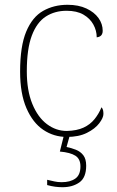

<svg xmlns="http://www.w3.org/2000/svg" viewBox="-20 -562 488 802"><path d="M259 10Q205 10 161 -19.5Q117 -49 90.5 -110Q64 -171 64 -263Q64 -369 89.5 -430Q115 -491 160 -516.5Q205 -542 262 -542Q308 -542 341 -526.5Q374 -511 391.5 -486.5Q409 -462 409 -433Q409 -425 406 -419Q403 -413 397.5 -410Q392 -407 384 -406Q384 -434 370 -459.5Q356 -485 328.5 -501Q301 -517 258 -517Q209 -517 171.5 -493Q134 -469 113 -413.5Q92 -358 92 -264Q92 -184 115 -128Q138 -72 176 -43.5Q214 -15 259 -15Q301 -16 329 -29Q357 -42 375 -64.5Q393 -87 404 -114Q409 -108 410.5 -101.5Q412 -95 412 -86Q412 -70 394.5 -47Q377 -24 343 -7Q309 10 259 10ZM241 220Q226 220 210.5 218Q195 216 177 211V189Q195 193 208 196Q221 199 238 199Q273 199 294.5 184Q316 169 316 133Q316 102 295 88.5Q274 75 230 71L250 -9H275L258 52Q278 56 297 63.5Q316 71 328 86.5Q340 102 340 130Q340 180 311.5 200Q283 220 241 220Z"/></svg>

Font: Noto Serif Hebrew Thin
Style: Regular
Weight: 250
Version: Version 2.003